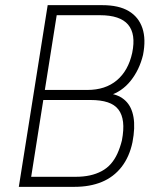

<svg xmlns="http://www.w3.org/2000/svg" viewBox="-20 -725 615 745"><path d="M53 0 165 -705H377Q441 -705 479.5 -682Q518 -659 532.5 -616Q547 -573 535 -512Q521 -454 487 -411.5Q453 -369 403 -354L405 -362Q443 -357 467 -334Q491 -311 498 -270.5Q505 -230 494 -173Q482 -116 451.5 -77Q421 -38 375 -19Q329 0 269 0ZM101 -39H274Q304 -39 329 -44.5Q354 -50 374.5 -61Q395 -72 410 -89Q425 -106 435.5 -129Q446 -152 453 -180Q461 -222 457.5 -251.5Q454 -281 439.5 -300Q425 -319 398 -328Q371 -337 331 -337H148ZM154 -376H319Q389 -376 433.5 -413.5Q478 -451 493 -520Q508 -593 477 -629.5Q446 -666 368 -666H200Z"/></svg>

Font: Nunito Sans 10pt Condensed ExtraLight
Style: Italic
Weight: 250
Width: 3
Italic angle: -9°
Designer: Vernon Adams
Foundry: Vernon Adams
Version: Version 3.101;gftools[0.9.27]